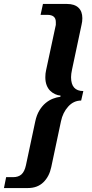

<svg xmlns="http://www.w3.org/2000/svg" viewBox="-87 -720 463 970"><path d="M277 -369Q272 -346 272 -330Q272 -260 334 -260L323 -212Q285 -212 257.5 -181.5Q230 -151 221 -107L172 124Q162 172 132 201Q102 230 54 230H-67L-56 175H-21Q6 175 21.5 161Q37 147 44 115L91 -106Q98 -139 112 -162Q126 -185 143.5 -199.5Q161 -214 180.5 -221.5Q200 -229 218 -231L219 -237Q205 -238 191 -244.5Q177 -251 166 -262Q155 -273 148.5 -290Q142 -307 142 -330Q142 -349 146 -366L193 -585Q195 -591 195 -594V-609Q195 -645 152 -645H118L130 -700H252Q289 -700 309 -681.5Q329 -663 329 -628Q329 -611 325 -595Z"/></svg>

Font: PTSerif
Style: Bold Italic
Weight: 700
Italic angle: -12°
Designer: A.Korolkova, O.Umpeleva, V.Yefimov
Foundry: ParaType Ltd
Version: Version 1.000W OFL; ttfautohint (v1.2) -l 8 -r 50 -G 200 -x 